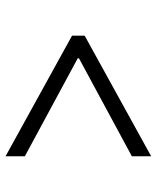

<svg xmlns="http://www.w3.org/2000/svg" viewBox="44 -630 565 692"><g transform="rotate(-90 326.0 -284.5)"><path d="M543 -261.4 108.3 -21.7V-91.3L461.6 -282V-286.2L108.3 -476.9V-546.5L543 -306.8Z"/></g></svg>

Font: Inter Light BETA
Style: Regular
Weight: 300
Designer: Rasmus Andersson
Foundry: rsms
Version: Version 3.011;git-f93a4a705